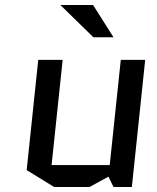

<svg xmlns="http://www.w3.org/2000/svg" viewBox="-20 -738 625 763"><path d="M86 -62 132 -500H229L185 -82H416L460 -500H557L504 5H431L411 -36L336 5H195ZM350 -718 431 -590H351L220 -718Z"/></svg>

Font: Quantico
Style: Italic
Weight: 400
Italic angle: -12°
Designer: Matt Desmond
Foundry: MADtype
Version: Version 2.002